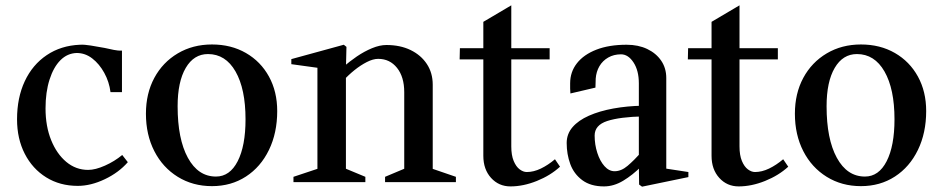

<svg xmlns="http://www.w3.org/2000/svg" viewBox="-20 -684 3542 721"><path d="M272 14Q205 14 153.5 -18Q102 -50 73 -106.5Q44 -163 44 -236Q44 -317 73 -379Q102 -441 155.5 -477Q209 -513 280 -516Q297 -517 321 -513Q345 -509 373 -504Q391 -500 408 -496.5Q425 -493 438 -494V-338H395Q390 -377 371.5 -410.5Q353 -444 326.5 -464.5Q300 -485 268 -485Q233 -484 207 -458Q181 -432 166 -385Q151 -338 151 -277Q151 -210 172 -158Q193 -106 229 -76Q265 -46 311 -46Q338 -46 374 -62Q410 -78 439 -102L460 -75Q426 -36 373.5 -11Q321 14 272 14Z M776 15Q704 15 647.5 -20Q591 -55 559.5 -116.5Q528 -178 528 -257Q528 -333 559.5 -391.5Q591 -450 647.5 -483.5Q704 -517 776 -517Q848 -517 903.5 -485Q959 -453 990 -396.5Q1021 -340 1021 -267Q1021 -185 990 -121Q959 -57 903.5 -21Q848 15 776 15ZM791 -21Q843 -21 872.5 -78.5Q902 -136 902 -236Q902 -350 864.5 -415.5Q827 -481 761 -481Q708 -481 677.5 -429Q647 -377 647 -285Q647 -162 685.5 -91.5Q724 -21 791 -21Z M1082 0V-20L1187 -55L1172 -34V-445L1190 -427L1074 -443V-462L1271 -516L1281 -508L1279 -424L1269 -432Q1292 -453 1320 -472Q1348 -491 1377 -503Q1406 -515 1431 -515Q1483 -515 1522 -496Q1561 -477 1583 -443.5Q1605 -410 1605 -366V-34L1590 -55L1692 -20V0H1426V-20L1514 -57L1498 -33V-338Q1498 -395 1471 -429Q1444 -463 1400 -463Q1381 -463 1357.5 -451Q1334 -439 1311 -420.5Q1288 -402 1269 -381L1279 -408V-33L1263 -57L1352 -20V0Z M1897 16Q1853 16 1824 -16Q1795 -48 1795 -99V-476L1810 -461H1706L1707 -503H1810L1795 -488V-602L1900 -664V-488L1885 -503H2044V-461H1885L1900 -476V-134Q1900 -101 1909 -79.5Q1918 -58 1931.5 -48Q1945 -38 1958 -38Q1984 -38 2011 -51Q2038 -64 2064 -86L2083 -58Q2047 -25 1996 -4.5Q1945 16 1897 16Z M2248 16Q2198 16 2166.5 -7.5Q2135 -31 2121.5 -68Q2108 -105 2108 -147Q2108 -181 2130 -206.5Q2152 -232 2191.5 -249.5Q2231 -267 2283 -276.5Q2335 -286 2393 -287L2379 -273V-371Q2379 -419 2359 -449.5Q2339 -480 2312 -480Q2285 -480 2264 -468Q2243 -456 2231 -435.5Q2219 -415 2217 -389Q2217 -379 2216.5 -371Q2216 -363 2216 -355L2122 -333Q2121 -341 2121 -351Q2121 -361 2121 -371Q2121 -414 2146.5 -446.5Q2172 -479 2219.5 -497.5Q2267 -516 2333 -516Q2377 -516 2410.5 -500Q2444 -484 2463 -456Q2482 -428 2482 -391V-36L2467 -53L2565 -38V-19L2391 17L2380 9L2379 -66L2388 -59Q2356 -27 2320.5 -5.5Q2285 16 2248 16ZM2288 -41Q2313 -41 2337 -61.5Q2361 -82 2388 -112L2379 -88V-263L2397 -247Q2307 -245 2260 -229.5Q2213 -214 2213 -175Q2213 -141 2223 -110Q2233 -79 2250 -60Q2267 -41 2288 -41Z M2754 16Q2710 16 2681 -16Q2652 -48 2652 -99V-476L2667 -461H2563L2564 -503H2667L2652 -488V-602L2757 -664V-488L2742 -503H2901V-461H2742L2757 -476V-134Q2757 -101 2766 -79.5Q2775 -58 2788.5 -48Q2802 -38 2815 -38Q2841 -38 2868 -51Q2895 -64 2921 -86L2940 -58Q2904 -25 2853 -4.5Q2802 16 2754 16Z M3213 15Q3141 15 3084.5 -20Q3028 -55 2996.5 -116.5Q2965 -178 2965 -257Q2965 -333 2996.5 -391.5Q3028 -450 3084.5 -483.5Q3141 -517 3213 -517Q3285 -517 3340.5 -485Q3396 -453 3427 -396.5Q3458 -340 3458 -267Q3458 -185 3427 -121Q3396 -57 3340.5 -21Q3285 15 3213 15ZM3228 -21Q3280 -21 3309.5 -78.5Q3339 -136 3339 -236Q3339 -350 3301.5 -415.5Q3264 -481 3198 -481Q3145 -481 3114.5 -429Q3084 -377 3084 -285Q3084 -162 3122.5 -91.5Q3161 -21 3228 -21Z"/></svg>

Font: Wittgenstein Medium
Style: Regular
Weight: 500
Designer: Jörg Drees
Foundry: Jörg Drees
Version: Version 1.500